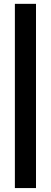

<svg xmlns="http://www.w3.org/2000/svg" viewBox="-20 -770 264 1000"><path d="M57.5 209.5V-750H167.5V209.5Z"/></svg>

Font: Cabin SemiCondensed SemiBold
Style: Regular
Weight: 600
Width: 4
Designer: Pablo Impallari
Foundry: Pablo Impallari. http://www.impallari.com Igino Marini. http://www.ikern.com
Version: Version 3.001